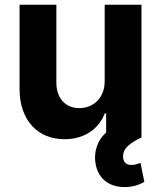

<svg xmlns="http://www.w3.org/2000/svg" viewBox="-20 -565 662 789"><path d="M410.2 -232.2C410.5 -159.1 360.4 -120.7 306.1 -120.7C248.9 -120.7 212 -160.9 211.6 -225.1V-545.5H60.4V-198.2C60.7 -70.7 135.3 7.1 245 7.1C327.1 7.1 386 -35.2 410.5 -99.1H416.2V-20.2C378.2 12.8 364 63.6 373.2 110.1C384.2 170.1 429.3 203.8 492.2 203.8C528.4 203.8 555.8 192.5 573.2 182.5L557.5 104.4C547.9 107.6 536.2 112.9 520.2 112.9C497.5 112.9 485.4 100.1 485.8 77.4C485.4 43.3 516.7 21 561.4 0V-545.5H410.2Z"/></svg>

Font: Margiela Sans
Style: Bold
Weight: 700
Designer: Stefan Endress, Andreas Faust
Version: Version 1.100;FEAKit 1.0